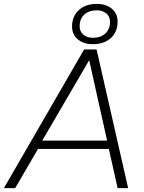

<svg xmlns="http://www.w3.org/2000/svg" viewBox="-48 -966 740 986"><path d="M610 0H556L511 -201H147L30 0H-28L384 -712H448ZM502 -244 410 -657 169 -244ZM428 -739Q381 -739 351.5 -764Q322 -789 322 -830Q322 -882 356.5 -914Q391 -946 450 -946Q497 -946 526.5 -921Q556 -896 556 -855Q556 -803 521.5 -771Q487 -739 428 -739ZM429 -772Q469 -772 493 -794Q517 -816 517 -854Q517 -881 498 -897Q479 -913 449 -913Q409 -913 385 -891Q361 -869 361 -831Q361 -805 379.5 -788.5Q398 -772 429 -772Z"/></svg>

Font: Creato Display Light
Style: Italic
Weight: 300
Italic angle: -10°
Version: Version 1.000